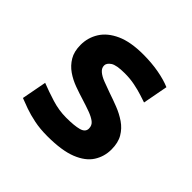

<svg xmlns="http://www.w3.org/2000/svg" viewBox="-141 -685 843 843"><g transform="rotate(45 280.0 -264.0)"><path d="M254 12Q209 12 172.5 4.5Q136 -3 108 -13Q80 -23 60 -31L82 -147Q120 -132 165 -118Q210 -104 255 -104Q306 -104 333 -111.5Q360 -119 360 -141Q360 -161 345 -172.5Q330 -184 305.5 -193Q281 -202 252 -211Q222 -220 190.5 -231.5Q159 -243 133 -261Q107 -279 90.5 -306.5Q74 -334 74 -375Q74 -420 97.5 -457.5Q121 -495 170.5 -517.5Q220 -540 299 -540Q350 -540 394.5 -532Q439 -524 472 -510L450 -393Q438 -397 415 -404.5Q392 -412 362.5 -418Q333 -424 300 -424Q248 -424 229.5 -411.5Q211 -399 211 -384Q211 -368 225 -356Q239 -344 262.5 -335Q286 -326 314 -316Q344 -306 376 -293.5Q408 -281 435 -262.5Q462 -244 478.5 -216Q495 -188 495 -146Q495 -102 472 -66Q449 -30 396.5 -9Q344 12 254 12Z"/></g></svg>

Font: Ubuntu Sans Mono
Style: Regular
Weight: 400
Monospace: yes
Designer: Dalton Maag Ltd
Foundry: Dalton Maag Ltd
Version: Version 1.006